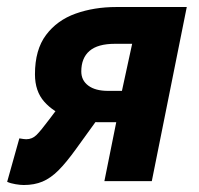

<svg xmlns="http://www.w3.org/2000/svg" viewBox="-33 -516 568 547"><path d="M264.4 0 298.2 -167.9H245.4Q201.9 -167.9 160.7 -182.1Q119.6 -196.4 93.1 -226.2Q66.6 -256 66.6 -304.4Q66.6 -374.4 98.2 -416.4Q129.7 -458.4 182.4 -477.2Q235.2 -496 298.3 -496H499.1L399.5 0ZM275 -257.1H314.4L343.5 -391.2H294.5Q245.4 -391.2 222 -370.9Q198.6 -350.7 198.6 -312.4Q198.6 -286.9 218.7 -272Q238.7 -257.1 275 -257.1ZM172.8 -262.7 287.9 -236 183.9 -92Q155.9 -53 133.6 -30.7Q111.2 -8.4 88.1 1.3Q64.9 11.1 34.5 11.1Q25 11.1 11.3 8.8Q-2.4 6.6 -12.6 2L22.1 -121.8Q29.6 -120.8 33.6 -120Q37.6 -119.3 41.6 -119.3Q58.6 -119.3 71 -131.5Q83.3 -143.6 108.5 -177.3Z"/></svg>

Font: Source Sans 3 VF
Style: Italic
Weight: 200
Italic angle: -11°
Designer: Paul D. Hunt
Foundry: Adobe Systems Incorporated
Version: Version 3.042;hotconv 1.0.118;makeotfexe 2.5.65603